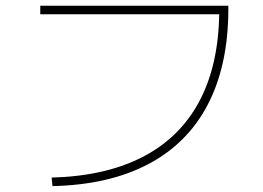

<svg xmlns="http://www.w3.org/2000/svg" viewBox="-20 -670 904 659"><path d="M732.4 -621.1H118.2V-650.4H763.7V-636.7Q763.2 -446.3 693.8 -312.3Q624.5 -178.2 489.5 -106.9Q354.5 -35.6 160.2 -31.2L157.2 -60.5Q341.3 -65.4 468.8 -130.9Q596.2 -196.3 662.8 -319.8Q729.5 -443.4 732.4 -621.1Z"/></svg>

Font: Pretendard GOV Thin
Style: Regular
Weight: 100
Designer: Base glyphs from Inter by Rasmus Andersson; Hangeul glyphs from Noto Sans CJK(Source Han Sans) by Jang Soo-young and Kan
Foundry: Kil Hyung-jin
Version: Version 1.309